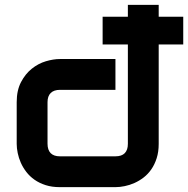

<svg xmlns="http://www.w3.org/2000/svg" viewBox="-20 -771 775 791"><path d="M633.8 -702.1H734.9V-587.9H633.8V-178.2Q633.8 -145.5 625.5 -119.4Q617.2 -93.3 603.5 -73.5Q589.8 -53.7 571.8 -39.8Q553.7 -25.9 533.9 -17.1Q514.2 -8.3 493.9 -4.2Q473.6 0 455.6 0H226.6Q193.8 0 168 -8.3Q142.1 -16.6 122.3 -30.5Q102.5 -44.4 88.6 -62.5Q74.7 -80.6 65.9 -100.3Q57.1 -120.1 53 -140.4Q48.8 -160.6 48.8 -178.2V-350.1Q48.8 -398.9 66.7 -432.9Q84.5 -466.8 111.1 -488Q137.7 -509.3 168.9 -518.6Q200.2 -527.8 226.6 -527.8H455.6V-400.9H227.5Q202.1 -400.9 189 -387.9Q175.8 -375 175.8 -350.1V-179.2Q175.8 -153.3 188.7 -140.1Q201.7 -127 226.6 -127H455.6Q481.4 -127 494.1 -140.1Q506.8 -153.3 506.8 -178.2V-587.9H402.8V-702.1H506.8V-751H633.8Z"/></svg>

Font: Audiowide
Style: Regular
Weight: 400
Designer: Astigmatic (AOETI)
Foundry: Astigmatic (AOETI)
Version: Version 1.002